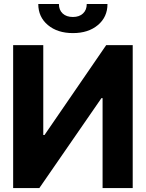

<svg xmlns="http://www.w3.org/2000/svg" viewBox="-20 -957 742 977"><path d="M46.9 0V-727.5H200.2V-270H206.5L520.5 -727.5H655.3V0H502V-457.5H496.1L180.2 0ZM174.8 -936.5H279.8Q279.8 -906.2 298.8 -888.4Q317.9 -870.6 351.1 -870.6Q383.3 -870.6 402.3 -888.4Q421.4 -906.2 421.4 -936.5H526.9Q526.9 -870.6 478.3 -829.6Q429.7 -788.6 351.1 -788.6Q272.5 -788.6 223.6 -829.6Q174.8 -870.6 174.8 -936.5Z"/></svg>

Font: Inter Tight Stencil
Style: Bold
Weight: 700
Designer: Rasmus Andersson
Foundry: rsms
Version: Version 3.004;Glyphs 3.1.2 (3151)